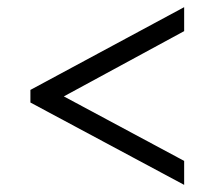

<svg xmlns="http://www.w3.org/2000/svg" viewBox="-20 -626 599 536"><path d="M494.1 -176.8V-109.9L64.9 -339.8V-375L494.1 -606V-539.1L158.2 -356.9Z"/></svg>

Font: Koh Santepheap
Style: Regular
Weight: 400
Designer: Danh Hong
Version: Version 2.002; ttfautohint (v1.8.3)